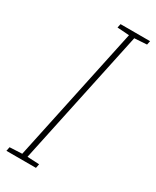

<svg xmlns="http://www.w3.org/2000/svg" viewBox="-211 -768 670 822"><g transform="rotate(30 124.0 -357.0)"><path d="M121 0 125 -20 66 -23 208 -691 269 -695 273 -714H127L123 -695L182 -691L40 -23L-21 -20L-25 0Z"/></g></svg>

Font: Noto Sans Display SemiCondensed Thin
Style: Italic
Weight: 250
Width: 4
Designer: Monotype Design team
Foundry: Monotype Imaging Inc.
Version: 1.000